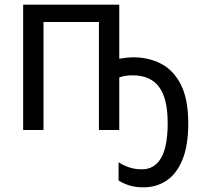

<svg xmlns="http://www.w3.org/2000/svg" viewBox="-20 -556 853 821"><path d="M490 -305Q505 -307 520 -309Q535 -311 550 -311Q616 -311 669.5 -283Q723 -255 754 -193Q785 -131 785 -29Q785 68 759.5 128.5Q734 189 691 217Q648 245 594 245Q560 245 535 237.5Q510 230 487 216V138Q507 151 532 159.5Q557 168 587 168Q640 168 668.5 120Q697 72 697 -30Q697 -135 660 -184.5Q623 -234 546 -234Q533 -234 518 -232Q503 -230 490 -225V0H403V-462H166V0H79V-536H490Z"/></svg>

Font: Noto Sans Display
Style: Regular
Weight: 400
Designer: Monotype Design Team
Foundry: Monotype Imaging Inc.
Version: Version 2.003